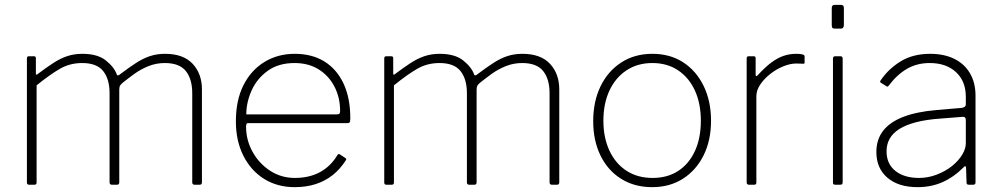

<svg xmlns="http://www.w3.org/2000/svg" viewBox="-20 -762 4125 792"><path d="M100 0Q91 0 91 -9V-521Q91 -530 99 -530H120Q128 -530 128 -522V-460Q128 -455 130 -454Q132 -453 136 -457Q172 -484 200.5 -502.5Q229 -521 257.5 -530.5Q286 -540 320 -540Q383 -540 417.5 -512Q452 -484 462 -454Q464 -450 468.5 -451.5Q473 -453 477 -457Q513 -484 541.5 -502.5Q570 -521 598.5 -530.5Q627 -540 661 -540Q736 -540 774.5 -499Q813 -458 813 -393V-10Q813 0 804 0H782Q778 0 775.5 -2.5Q773 -5 773 -9V-377Q773 -436 746.5 -469Q720 -502 660 -502Q624 -502 592 -489Q560 -476 534.5 -457.5Q509 -439 489 -423Q480 -416 476 -410Q472 -404 472 -393V-10Q472 0 463 0H441Q437 0 434.5 -2.5Q432 -5 432 -9V-377Q432 -436 405.5 -469Q379 -502 319 -502Q269 -502 228.5 -479Q188 -456 131 -410V-9Q131 0 122 0H100Z M995 -240Q995 -184 1022 -135.5Q1049 -87 1094.5 -57.5Q1140 -28 1196 -28Q1256 -28 1300 -52Q1344 -76 1371 -121Q1374 -126 1376.5 -126.5Q1379 -127 1382 -125L1405 -110Q1411 -106 1406 -100Q1383 -64 1352 -39.5Q1321 -15 1282 -2.5Q1243 10 1196 10Q1124 10 1069.5 -24Q1015 -58 984 -119.5Q953 -181 953 -261Q953 -349 984.5 -411Q1016 -473 1071 -506.5Q1126 -540 1196 -540Q1267 -540 1318 -508.5Q1369 -477 1397 -417.5Q1425 -358 1425 -274Q1425 -268 1424 -261Q1423 -254 1412 -254H1001Q998 -254 996.5 -249.5Q995 -245 995 -240ZM1366 -290Q1377 -290 1380 -293Q1383 -296 1383 -304Q1383 -359 1360 -404Q1337 -449 1295 -475.5Q1253 -502 1195 -502Q1129 -502 1084.5 -470Q1040 -438 1018 -389Q996 -340 996 -290Z M1574 0Q1565 0 1565 -9V-521Q1565 -530 1573 -530H1594Q1602 -530 1602 -522V-460Q1602 -455 1604 -454Q1606 -453 1610 -457Q1646 -484 1674.5 -502.5Q1703 -521 1731.5 -530.5Q1760 -540 1794 -540Q1857 -540 1891.5 -512Q1926 -484 1936 -454Q1938 -450 1942.5 -451.5Q1947 -453 1951 -457Q1987 -484 2015.5 -502.5Q2044 -521 2072.5 -530.5Q2101 -540 2135 -540Q2210 -540 2248.5 -499Q2287 -458 2287 -393V-10Q2287 0 2278 0H2256Q2252 0 2249.5 -2.5Q2247 -5 2247 -9V-377Q2247 -436 2220.5 -469Q2194 -502 2134 -502Q2098 -502 2066 -489Q2034 -476 2008.5 -457.5Q1983 -439 1963 -423Q1954 -416 1950 -410Q1946 -404 1946 -393V-10Q1946 0 1937 0H1915Q1911 0 1908.5 -2.5Q1906 -5 1906 -9V-377Q1906 -436 1879.5 -469Q1853 -502 1793 -502Q1743 -502 1702.5 -479Q1662 -456 1605 -410V-9Q1605 0 1596 0H1574Z M2670 10Q2597 10 2542 -24.5Q2487 -59 2457 -120.5Q2427 -182 2427 -262Q2427 -344 2457.5 -406.5Q2488 -469 2543 -504.5Q2598 -540 2671 -540Q2744 -540 2798 -505Q2852 -470 2882.5 -407.5Q2913 -345 2913 -264Q2913 -183 2882.5 -121.5Q2852 -60 2797.5 -25Q2743 10 2670 10ZM2672 -28Q2734 -28 2778.5 -57.5Q2823 -87 2847 -140Q2871 -193 2871 -264Q2871 -335 2846.5 -388.5Q2822 -442 2777 -472Q2732 -502 2671 -502Q2610 -502 2564.5 -472Q2519 -442 2494 -388.5Q2469 -335 2469 -264Q2469 -194 2494 -140.5Q2519 -87 2564.5 -57.5Q2610 -28 2672 -28Z M3069 0Q3065 0 3062.5 -2.5Q3060 -5 3060 -9V-521Q3060 -530 3068 -530H3089Q3097 -530 3097 -522V-454Q3097 -449 3099 -448Q3101 -447 3105 -451Q3135 -484 3161 -503.5Q3187 -523 3212 -531.5Q3237 -540 3264 -540Q3299 -540 3299 -530V-504Q3299 -499 3294 -499Q3290 -499 3283.5 -499.5Q3277 -500 3264 -500Q3240 -500 3211.5 -488.5Q3183 -477 3158 -457.5Q3133 -438 3116.5 -414Q3100 -390 3100 -365V-9Q3100 0 3091 0H3069Z M3456 -12Q3456 -5 3454 -2.5Q3452 0 3444 0H3427Q3420 0 3418 -2Q3416 -4 3416 -10V-520Q3416 -530 3425 -530H3447Q3456 -530 3456 -520ZM3461 -660Q3461 -644 3449 -644H3422Q3415 -644 3413 -648Q3411 -652 3411 -658V-729Q3411 -742 3423 -742H3449Q3461 -742 3461 -729Z M3955 -72Q3914 -31 3867.5 -10.5Q3821 10 3765 10Q3686 10 3640.5 -29Q3595 -68 3595 -135Q3595 -186 3622.5 -222Q3650 -258 3705 -279.5Q3760 -301 3842 -308L3947 -317Q3955 -318 3959.5 -321.5Q3964 -325 3964 -332V-363Q3964 -427 3923.5 -464.5Q3883 -502 3815 -502Q3763 -502 3722 -478.5Q3681 -455 3647 -410Q3644 -406 3642 -405Q3640 -404 3637 -406L3613 -421Q3611 -423 3610.5 -425Q3610 -427 3613 -431Q3645 -478 3695.5 -509Q3746 -540 3817 -540Q3874 -540 3916 -519.5Q3958 -499 3981 -460Q4004 -421 4004 -367V-10Q4004 -4 4001.5 -2Q3999 0 3994 0H3976Q3972 0 3969.5 -2Q3967 -4 3967 -9L3965 -70Q3963 -82 3955 -72ZM3964 -266Q3964 -282 3950 -280L3861 -273Q3802 -269 3759.5 -258Q3717 -247 3690 -230Q3663 -213 3650 -190Q3637 -167 3637 -138Q3637 -86 3673.5 -57Q3710 -28 3771 -28Q3808 -28 3843.5 -41.5Q3879 -55 3907 -77Q3935 -100 3949.5 -124.5Q3964 -149 3964 -171V-266Z"/></svg>

Font: Libre Franklin Thin
Style: Regular
Weight: 100
Designer: Pablo Impallari, Rodrigo Fuenzalida, Nhung Nguyen
Foundry: Impallari Type
Version: Version 3.000